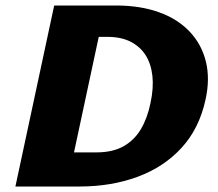

<svg xmlns="http://www.w3.org/2000/svg" viewBox="-20 -678 792 698"><path d="M36 0 177 -658H401Q490 -658 558 -633.5Q626 -609 669.5 -563Q713 -517 728.5 -454Q744 -391 727 -315Q704 -210 639.5 -140Q575 -70 479.5 -35Q384 0 270 0ZM249 -124H330Q390 -124 429.5 -146.5Q469 -169 492.5 -209Q516 -249 527 -303Q539 -358 534 -402.5Q529 -447 509 -478Q489 -509 454.5 -526.5Q420 -544 370 -544H339Z"/></svg>

Font: Ysabeau Black
Style: Italic
Weight: 900
Italic angle: -12°
Version: Version 2.000;gftools[0.9.27.dev2+g8671c4b]